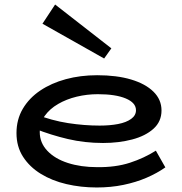

<svg xmlns="http://www.w3.org/2000/svg" viewBox="-20 -816 806 850"><path d="M408 14Q338 14 274 -1Q210 -16 160.5 -46.5Q111 -77 82 -122Q53 -167 53 -227Q53 -287 81 -334.5Q109 -382 158 -415Q207 -448 271.5 -465.5Q336 -483 410 -483Q497 -483 560.5 -464Q624 -445 659.5 -410Q695 -375 695 -327Q695 -278 659.5 -246Q624 -214 565 -198.5Q506 -183 436 -183Q355 -183 280.5 -200.5Q206 -218 135 -246V-311Q210 -282 281.5 -271Q353 -260 421 -260Q467 -260 503 -267Q539 -274 560.5 -289.5Q582 -305 582 -328Q582 -361 537 -380Q492 -399 413 -399Q365 -399 319.5 -388Q274 -377 237 -355.5Q200 -334 178 -303Q156 -272 156 -231Q156 -184 189.5 -148.5Q223 -113 280.5 -94.5Q338 -76 410 -76Q492 -75 555 -95.5Q618 -116 670 -149L712 -75Q675 -49 628.5 -29Q582 -9 526.5 2.5Q471 14 408 14ZM441 -557 168 -711 224 -796 473 -602Z"/></svg>

Font: BioRhyme SemiExpanded Medium
Style: Regular
Weight: 500
Width: 6
Designer: Aoife Mooney
Foundry: Aoife Mooney Type
Version: Version 1.600;gftools[0.9.33]